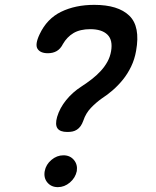

<svg xmlns="http://www.w3.org/2000/svg" viewBox="-20 -760 640 790"><path d="M164 -56Q169 -83 191.5 -102Q214 -121 241 -121Q268 -121 284 -102Q300 -83 296 -56Q290 -28 267.5 -9Q245 10 218 10Q191 10 175 -9Q159 -28 164 -56ZM143 -619Q173 -683 231.5 -711.5Q290 -740 368 -740Q466 -740 512 -695.5Q558 -651 540 -551Q534 -516 519.5 -486Q505 -456 485.5 -432Q466 -408 443.5 -388.5Q421 -369 399 -355Q375 -338 354 -316Q333 -294 323 -264Q318 -250 311.5 -241Q305 -232 296.5 -226.5Q288 -221 278.5 -219Q269 -217 257 -217Q227 -217 216.5 -232Q206 -247 215 -279Q226 -316 252.5 -348.5Q279 -381 315 -404Q338 -419 358 -434.5Q378 -450 394.5 -468Q411 -486 422 -506Q433 -526 437 -549Q445 -595 422 -617.5Q399 -640 351 -640Q331 -640 313.5 -636Q296 -632 282.5 -624Q269 -616 258 -604.5Q247 -593 239 -579Q229 -559 213.5 -550Q198 -541 177 -541Q146 -541 134.5 -559Q123 -577 143 -619Z"/></svg>

Font: Maple Mono NL Medium
Style: Italic
Weight: 500
Italic angle: -10°
Monospace: yes
Designer: subframe7536
Version: Version 7.000